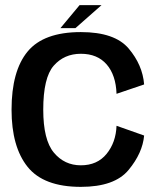

<svg xmlns="http://www.w3.org/2000/svg" viewBox="-20 -723 631 748"><path d="M295 5Q426.5 5 481 -61Q535.5 -127 541.5 -195L434 -233Q431.5 -168 395.2 -123.5Q359 -79 295 -79Q231 -79 189.8 -128.5Q148.5 -178 148.5 -295.5Q148.5 -420.5 189.2 -467Q230 -513.5 295 -513.5Q359.5 -513.5 395.5 -472Q431.5 -430.5 434 -357.5L541.5 -394Q535.5 -470 481.2 -534Q427 -598 295 -598Q150 -598 87.5 -522.2Q25 -446.5 25 -295.5Q25 -151 87.5 -73Q150 5 295 5ZM215.5 -613.5H274L375.5 -703H290Z"/></svg>

Font: Anybody Thin Medium
Style: Regular
Weight: 500
Version: Version 1.113;gftools[0.9.25]